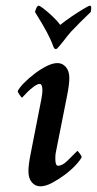

<svg xmlns="http://www.w3.org/2000/svg" viewBox="-20 -656 345 683"><path d="M184.6 -431.6Q202.1 -431.6 214.4 -417.5Q226.6 -403.3 226.6 -378.9Q226.6 -366.2 224.6 -351.1Q222.7 -335.9 218.8 -316.4L178.7 -114.3Q177.7 -110.4 177.2 -104.5Q176.8 -98.6 176.8 -90.8Q176.8 -66.4 186.5 -66.4Q202.1 -66.4 220.7 -85Q239.3 -103.5 254.9 -119.1Q256.8 -119.1 263.7 -109.9Q270.5 -100.6 270.5 -96.7Q264.6 -85 248 -67.4Q231.4 -49.8 209 -33.2Q186.5 -16.6 164.1 -4.9Q141.6 6.8 124 6.8Q105.5 6.8 93.3 -7.3Q81.1 -21.5 81.1 -46.9Q81.1 -57.6 83 -73.2Q85 -88.9 88.9 -108.4L127 -302.7Q128.9 -313.5 129.9 -321.3Q130.9 -329.1 130.9 -334Q130.9 -357.4 121.1 -357.4Q113.3 -357.4 101.1 -348.6Q88.9 -339.8 77.1 -328.1Q65.4 -316.4 58.6 -308.6Q56.6 -308.6 49.8 -318.4Q43 -328.1 43 -332Q48.8 -343.8 64.9 -360.4Q81.1 -377 102.1 -393.1Q123 -409.2 145 -420.4Q167 -431.6 184.6 -431.6ZM178.7 -481.4Q172.9 -481.4 169.9 -490.2Q165 -503.9 158.7 -517.6Q152.3 -531.2 145.5 -543.9Q139.6 -554.7 129.4 -572.3Q119.1 -589.8 104.5 -613.3Q110.4 -635.7 117.2 -635.7Q122.1 -635.7 136.7 -624Q151.4 -612.3 168 -596.7Q184.6 -581.1 194.3 -567.4Q210.9 -581.1 233.9 -596.7Q256.8 -612.3 276.4 -624Q295.9 -635.7 299.8 -635.7Q307.6 -635.7 302.7 -613.3Q290 -600.6 282.2 -593.3Q274.4 -585.9 264.2 -575.7Q253.9 -565.4 232.4 -543Q228.5 -539.1 219.7 -527.8Q210.9 -516.6 202.1 -505.4Q193.4 -494.1 189.5 -490.2Q182.6 -481.4 178.7 -481.4Z"/></svg>

Font: Crimson Text SemiBold
Style: Italic
Weight: 600
Italic angle: -11°
Designer: Sebastian Kosch
Foundry: Sebastian Kosch
Version: Version 1.100; ttfautohint (v1.8.4)